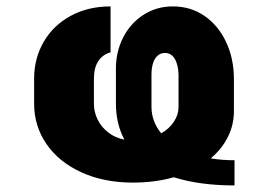

<svg xmlns="http://www.w3.org/2000/svg" viewBox="-20 -557 832 596"><path d="M519.5 -6.8Q461.4 9.8 392.6 9.8Q302.7 9.8 232.9 -22Q163.1 -53.7 124.5 -109.6Q85.9 -165.5 85.9 -235.4V-312.5Q85.9 -376 115.7 -427.2Q145.5 -478.5 199.5 -507.8Q253.4 -537.1 323.2 -537.1V-394.5Q298.3 -387.7 284.9 -366.9Q271.5 -346.2 271.5 -312.5V-235.4Q271.5 -209 283.2 -185.5Q294.9 -162.1 316.4 -145.5Q337.9 -128.9 366.2 -123.5Q339.8 -172.9 339.8 -235.4V-343.8Q339.8 -396.5 362.3 -440.7Q384.8 -484.9 425.3 -511Q465.8 -537.1 516.6 -537.1Q572.3 -537.1 615.2 -507.3Q658.2 -477.5 682.1 -426Q706.1 -374.5 706.1 -311.5V-211.9Q706.1 -169.4 687.5 -132.1Q668.9 -94.7 634.3 -65.4Q668 -59.6 708 -59.6V18.6Q599.6 18.6 519.5 -6.8ZM480.5 -143.1Q505.9 -157.7 520 -179.4Q534.2 -201.2 534.2 -224.6V-326.2Q533.2 -356.9 522.2 -374.8Q511.2 -392.6 492.2 -392.6Q472.7 -392.6 461.4 -374.8Q450.2 -356.9 450.2 -326.2V-225.6Q450.2 -180.2 480.5 -143.1Z"/></svg>

Font: Pretendard Std Black
Style: Regular
Weight: 900
Designer: Base glyphs from Inter by Rasmus Andersson; Hangeul glyphs from Noto Sans CJK(Source Han Sans) by Jang Soo-young and Kan
Foundry: Kil Hyung-jin
Version: Version 1.309